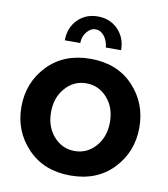

<svg xmlns="http://www.w3.org/2000/svg" viewBox="-83 -800 772 880"><g transform="rotate(10 303.0 -360.0)"><path d="M243 -596H171Q171 -654 208 -692Q245 -730 302 -730Q359 -730 396 -692Q433 -654 433 -596H362Q359 -628 342 -649Q325 -670 302 -670Q279 -670 261 -648Q243 -626 243 -596ZM28 -261Q28 -375 103.5 -454Q179 -533 303 -533Q427 -533 502 -454Q577 -375 577 -261Q577 -148 502 -69Q427 10 303 10Q179 10 103.5 -69.5Q28 -149 28 -261ZM205.5 -374Q166 -329 166 -261Q166 -193 205.5 -148.5Q245 -104 303 -104Q361 -104 400.5 -149Q440 -194 440 -262Q440 -330 400.5 -374.5Q361 -419 303 -419Q245 -419 205.5 -374Z"/></g></svg>

Font: Raleway
Style: Bold
Weight: 700
Designer: Matt McInerney, Pablo Impallari, Rodrigo Fuenzalida
Foundry: Matt McInerney, Pablo Impallari, Rodrigo Fuenzalida
Version: Version 3.000